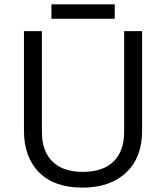

<svg xmlns="http://www.w3.org/2000/svg" viewBox="-20 -858 768 888"><path d="M637.2 -713.9V-252Q637.2 -129.9 563.5 -60.1Q489.7 9.8 360.8 9.8Q231.4 9.8 161.1 -60.5Q90.8 -130.9 90.8 -253.9V-713.9H173.8V-248Q173.8 -158.7 222.7 -110.8Q271.5 -63 364.3 -63Q457 -63.5 505.4 -111.3Q554.2 -159.2 554.2 -249V-713.9ZM217.8 -837.9H510.7V-771H217.8Z"/></svg>

Font: OpenSans
Style: Regular
Weight: 400
Foundry: Ascender Corporation
Version: Version 1.10